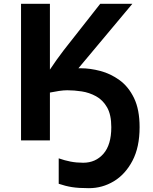

<svg xmlns="http://www.w3.org/2000/svg" viewBox="-20 -734 800 1004"><path d="M672 -714 390 -377H403Q451 -377 504.5 -363Q558 -349 605 -315Q652 -281 681 -221Q710 -161 710 -69Q710 36 672.5 107Q635 178 575 214Q515 250 445 250Q391 250 356.5 244.5Q322 239 287 227V94Q318 105 349 111Q380 117 415 117Q480 117 521 70Q562 23 562 -69Q562 -134 540 -172.5Q518 -211 482.5 -230.5Q447 -250 407.5 -256Q368 -262 332 -262Q313 -262 289 -258.5Q265 -255 241 -250V0H90V-714H241V-370Q258 -396 276 -421Q294 -446 313 -471L504 -714Z"/></svg>

Font: Noto IKEA Simplified Chinese
Style: Bold
Weight: 700
Designer: Monotype Design Team
Foundry: Monotype Imaging Inc.
Version: Version 1.100